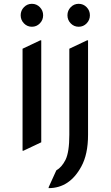

<svg xmlns="http://www.w3.org/2000/svg" viewBox="-20 -767 577 1002"><path d="M233.9 210 273.9 122.1Q302.2 106 321.8 67.4Q341.8 26.9 341.8 -63.5V-512.7L434.6 -556.6H439.5V-63.5Q439.5 38.1 404.3 102.1Q343.3 214.8 233.9 214.8ZM349.1 -645Q332 -662.6 332 -687.3Q332 -711.9 349.1 -729.5Q366.2 -747.1 390.6 -747.1Q415 -747.1 432.1 -729.5Q449.2 -711.9 449.2 -687.3Q449.2 -662.6 432.1 -645Q415 -627.4 390.6 -627.4Q366.2 -627.4 349.1 -645ZM105 -645Q87.9 -662.6 87.9 -687.3Q87.9 -711.9 105 -729.5Q122.1 -747.1 146.5 -747.1Q170.9 -747.1 188 -729.5Q205.1 -711.9 205.1 -687.3Q205.1 -662.6 188 -645Q170.9 -627.4 146.5 -627.4Q122.1 -627.4 105 -645ZM97.7 19.5V-512.7L190.4 -556.6H195.3V-24.4L102.5 19.5Z"/></svg>

Font: Nova Oval
Style: Book
Weight: 400
Version: Version 2.000